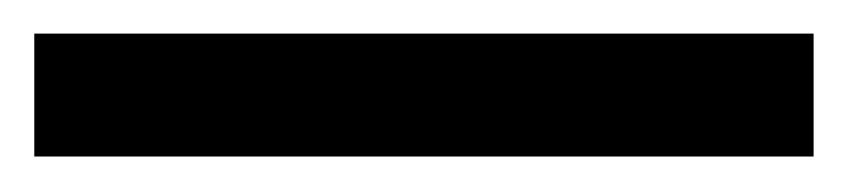

<svg xmlns="http://www.w3.org/2000/svg" viewBox="-20 40 495 112"><path d="M0 131.3V59.6H454.6V131.3Z"/></svg>

Font: Comme Medium
Style: Regular
Weight: 500
Version: Version 1.000;gftools[0.9.27]